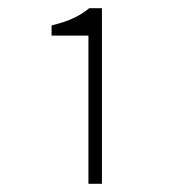

<svg xmlns="http://www.w3.org/2000/svg" viewBox="-20 -900 437 469"><path d="M196 -451H229V-880H198C174 -860 145 -847 106 -838V-813H196Z"/></svg>

Font: Noto Sans CJK HK Thin
Style: Regular
Weight: 100
Designer: Ryoko NISHIZUKA 西塚涼子 (kana, bopomofo & ideographs); Paul D. Hunt (Latin, Greek & Cyrillic); Sandoll Communications 산돌커뮤니
Foundry: Adobe
Version: Version 2.004;hotconv 1.0.118;makeotfexe 2.5.65603